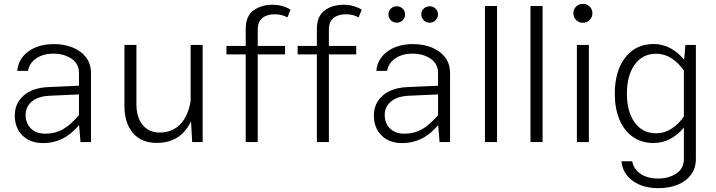

<svg xmlns="http://www.w3.org/2000/svg" viewBox="-20 -728 3669 984"><path d="M446.3 -353V0H392.6L385.3 -86.9Q344.7 -39.1 299.3 -16.8Q253.9 5.4 201.7 5.4Q134.8 5.4 95.2 -33.7Q55.7 -72.8 55.7 -135.7Q55.7 -197.8 100.8 -238Q146 -278.3 228.5 -281.7L384.8 -288.6V-353Q384.8 -401.9 345.9 -427.5Q307.1 -453.1 254.4 -453.1Q201.7 -453.1 166 -429Q130.4 -404.8 123.5 -364.7H68.4Q74.2 -427.2 125.7 -464.6Q177.2 -502 256.8 -502Q309.6 -502 352.5 -484.6Q395.5 -467.3 420.9 -434.1Q446.3 -400.9 446.3 -353ZM111.3 -139.6Q111.3 -96.7 138.2 -69.8Q165 -43 211.9 -43Q262.2 -43 301.3 -64.7Q340.3 -86.4 384.8 -137.7V-244.1L233.9 -237.3Q174.8 -234.4 143.1 -207.5Q111.3 -180.7 111.3 -139.6Z M617.7 -185.5V-497.6H679.2V-193.8Q679.2 -127.4 710.7 -88.1Q742.2 -48.8 798.3 -48.8Q862.3 -48.8 903.1 -90.6Q943.8 -132.3 957 -209.5V-497.6H1018.6V0H964.8L959 -106.4Q906.2 4.4 783.2 4.4Q704.6 4.4 661.1 -46.6Q617.7 -97.7 617.7 -185.5Z M1140.6 -449.2V-492.7H1239.3V-580.1Q1239.3 -645.5 1279.1 -674.6Q1318.8 -703.6 1376.5 -703.6Q1405.3 -703.6 1429.2 -696.3Q1453.1 -689 1469.2 -678.2L1452.6 -638.2Q1443.4 -645 1426.5 -649.9Q1409.7 -654.8 1388.2 -654.8Q1347.7 -654.8 1324.2 -635.5Q1300.8 -616.2 1300.8 -574.7V-492.7H1440.9V-449.2H1300.8V0H1239.3V-449.2Z M1505.4 -449.2V-492.7H1604V-580.1Q1604 -645.5 1643.8 -674.6Q1683.6 -703.6 1741.2 -703.6Q1770 -703.6 1793.9 -696.3Q1817.9 -689 1834 -678.2L1817.4 -638.2Q1808.1 -645 1791.3 -649.9Q1774.4 -654.8 1752.9 -654.8Q1712.4 -654.8 1689 -635.5Q1665.5 -616.2 1665.5 -574.7V-492.7H1805.7V-449.2H1665.5V0H1604V-449.2Z M2286.6 -353V0H2232.9L2225.6 -86.9Q2185.1 -39.1 2139.6 -16.8Q2094.2 5.4 2042 5.4Q1975.1 5.4 1935.5 -33.7Q1896 -72.8 1896 -135.7Q1896 -197.8 1941.2 -238Q1986.3 -278.3 2068.8 -281.7L2225.1 -288.6V-353Q2225.1 -401.9 2186.3 -427.5Q2147.5 -453.1 2094.7 -453.1Q2042 -453.1 2006.3 -429Q1970.7 -404.8 1963.9 -364.7H1908.7Q1914.6 -427.2 1966.1 -464.6Q2017.6 -502 2097.2 -502Q2149.9 -502 2192.9 -484.6Q2235.8 -467.3 2261.2 -434.1Q2286.6 -400.9 2286.6 -353ZM1951.7 -139.6Q1951.7 -96.7 1978.5 -69.8Q2005.4 -43 2052.2 -43Q2102.5 -43 2141.6 -64.7Q2180.7 -86.4 2225.1 -137.7V-244.1L2074.2 -237.3Q2015.1 -234.4 1983.4 -207.5Q1951.7 -180.7 1951.7 -139.6ZM1970.7 -654.3Q1970.7 -671.4 1982.9 -683.6Q1995.1 -695.8 2013.2 -695.8Q2031.7 -695.8 2043.9 -683.6Q2056.2 -671.4 2056.2 -654.3Q2056.2 -636.7 2043.9 -624.3Q2031.7 -611.8 2013.2 -611.8Q1995.1 -611.8 1982.9 -624.3Q1970.7 -636.7 1970.7 -654.3ZM2139.2 -654.3Q2139.2 -671.4 2151.4 -683.6Q2163.6 -695.8 2181.6 -695.8Q2200.2 -695.8 2212.4 -683.6Q2224.6 -671.4 2224.6 -654.3Q2224.6 -636.7 2212.4 -624.3Q2200.2 -611.8 2181.6 -611.8Q2163.6 -611.8 2151.4 -624.3Q2139.2 -636.7 2139.2 -654.3Z M2527.3 0H2465.3V-697.3H2527.3Z M2760.7 0H2698.7V-697.3H2760.7Z M2918.5 -660.2Q2918.5 -680.2 2932.4 -694.1Q2946.3 -708 2967.3 -708Q2988.3 -708 3002.2 -694.1Q3016.1 -680.2 3016.1 -660.2Q3016.1 -640.1 3002.2 -625.7Q2988.3 -611.3 2967.3 -611.3Q2946.3 -611.3 2932.4 -625.7Q2918.5 -640.1 2918.5 -660.2ZM2936.5 -497.6H2998V0H2936.5Z M3130.9 -248Q3130.9 -325.2 3155 -382.3Q3179.2 -439.5 3223.6 -470.9Q3268.1 -502.4 3329.1 -502.4Q3376 -502.4 3415.3 -481.4Q3454.6 -460.4 3486.3 -421.9L3492.7 -497.6H3546.4V86.4Q3546.4 134.3 3521 168Q3495.6 201.7 3452.4 219Q3409.2 236.3 3355 236.3Q3273.9 236.3 3222.4 198.7Q3170.9 161.1 3165 98.6H3220.2Q3227.1 138.7 3262.7 162.8Q3298.3 187 3353 187Q3407.7 187 3446.3 161.1Q3484.9 135.3 3484.9 86.4V-73.7Q3453.1 -36.1 3414.1 -15.6Q3375 4.9 3329.1 4.9Q3268.1 4.9 3223.4 -26.4Q3178.7 -57.6 3154.8 -114.5Q3130.9 -171.4 3130.9 -248ZM3192.9 -248Q3192.9 -155.3 3232.9 -100.1Q3272.9 -44.9 3342.8 -44.9Q3385.3 -44.9 3421.6 -68.4Q3458 -91.8 3484.9 -131.3V-366.2Q3458 -405.8 3421.6 -429.2Q3385.3 -452.6 3342.8 -452.6Q3272.9 -452.6 3232.9 -396.7Q3192.9 -340.8 3192.9 -248Z"/></svg>

Font: Estedad-FD Light
Style: Regular
Weight: 300
Designer: Amin Abedi
Version: Version 7.3